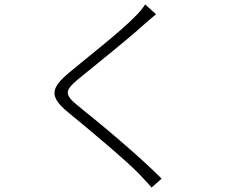

<svg xmlns="http://www.w3.org/2000/svg" viewBox="-20 -804 1040 865"><path d="M634 -784C625 -769 604 -744 589 -730C523 -661 365 -539 293 -478C210 -409 198 -370 288 -297C380 -222 553 -77 607 -20C624 -1 647 21 663 41L708 1C614 -95 436 -244 338 -322C268 -378 269 -394 333 -448C410 -511 557 -628 627 -692C640 -703 668 -728 683 -740Z"/></svg>

Font: Noto Sans CJK Light
Style: Regular
Weight: 300
Designer: Ryoko NISHIZUKA (kana & ideographs); Paul D. Hunt (Latin, Greek & Cyrillic); Wenlong ZHANG (bopomofo); Sandoll Communica
Foundry: Adobe Systems Incorporated
Version: Version 1.000;PS 1;hotconv 1.0.78;makeotf.lib2.5.61930